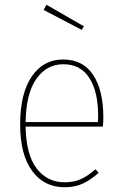

<svg xmlns="http://www.w3.org/2000/svg" viewBox="-20 -780 516 810"><path d="M414 -246H88Q90 -128 134.5 -69.5Q179 -11 253 -11Q292 -11 321.5 -24.5Q351 -38 383 -66L396 -51Q363 -21 329.5 -5.5Q296 10 253 10Q166 10 115.5 -59Q65 -128 65 -255Q65 -386 114 -457.5Q163 -529 246 -529Q330 -529 373 -464Q416 -399 416 -284Q416 -268 414 -246ZM394 -292Q394 -393 357 -451Q320 -509 247 -509Q177 -509 133.5 -447.5Q90 -386 88 -265H393Q394 -273 394 -292ZM176 -760 334 -669 325 -654 164 -738Z"/></svg>

Font: Fira Sans Condensed Thin
Style: Regular
Weight: 250
Width: 3
Designer: Carrois Corporate & Edenspiekermann AG
Foundry: Carrois Corporate GbR & Edenspiekermann AG
Version: Version 4.203